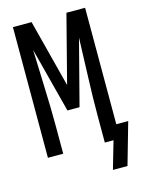

<svg xmlns="http://www.w3.org/2000/svg" viewBox="-131 -812 782 1043"><g transform="rotate(-15 260.0 -290.0)"><path d="M453 155H371L416 0H367V-147Q367 -257 371.5 -367Q376 -477 379 -587L284 -221H216L121 -587Q124 -477 128.5 -367Q133 -257 133 -147V0H47V-735H152L250 -355L348 -735H453V-80H520Z"/></g></svg>

Font: Iosevka Term Curly Medium
Style: Regular
Weight: 500
Designer: Belleve Invis
Foundry: Belleve Invis
Version: Version 32.3.0